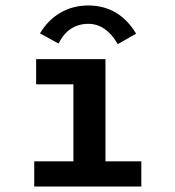

<svg xmlns="http://www.w3.org/2000/svg" viewBox="-20 -681 640 701"><path d="M105 0V-92H248V-373H112V-465H365V-92H496V0ZM194 -522 126 -559Q155 -608 200.5 -634.5Q246 -661 302 -661Q415 -661 477 -558L410 -520Q367 -594 302 -594Q268 -594 240 -576.5Q212 -559 194 -522Z"/></svg>

Font: Inconsolata Expanded Bold
Style: Regular
Weight: 700
Width: 7
Monospace: yes
Designer: Raph Levien, Cyreal, Brenton Simpson
Foundry: Raph Levien, Cyreal, Google
Version: Version 3.001; ttfautohint (v1.8.2.53-6de2)